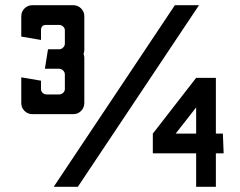

<svg xmlns="http://www.w3.org/2000/svg" viewBox="-20 -720 924 740"><path d="M105 -280Q87 -280 74.5 -292.5Q62 -305 62 -323V-422L138 -409V-377Q138 -368 144.5 -362Q151 -356 160 -356H208Q216 -356 223 -362Q230 -368 230 -377V-433Q230 -442 223 -448.5Q216 -455 208 -455H153L165 -530H208Q216 -530 223 -536.5Q230 -543 230 -552V-603Q230 -612 223 -618Q216 -624 208 -624H158Q138 -624 138 -603V-566L62 -579V-657Q62 -675 74.5 -687.5Q87 -700 105 -700H262Q280 -700 292.5 -687.5Q305 -675 305 -657V-528Q305 -520 302 -512Q305 -505 305 -497V-323Q305 -305 292.5 -292.5Q280 -280 262 -280ZM187 0 654 -700H747L280 0ZM736 0V-129H569V-205L736 -420H812V-205H839L842 -129H812V0ZM657 -205H736V-306Z"/></svg>

Font: Odibee Sans
Style: Regular
Weight: 400
Designer: James Barnard - Barnard Co. Limited
Version: Version 2.001; ttfautohint (v1.8.3)